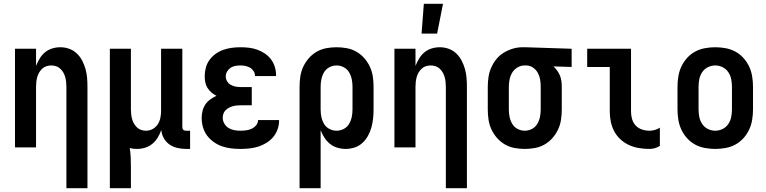

<svg xmlns="http://www.w3.org/2000/svg" viewBox="-20 -777 4040 1012"><path d="M330 215V-320Q330 -333 328.5 -346Q327 -359 323.5 -371.5Q320 -384 313.5 -395Q307 -406 297.5 -415Q288 -424 275.5 -428Q263 -432 250 -432Q237 -432 224.5 -428Q212 -424 202.5 -415Q193 -406 186.5 -395Q180 -384 176.5 -371.5Q173 -359 171.5 -346Q170 -333 170 -320V0H59V-520H170V-430Q178 -450 189.5 -469Q201 -488 217.5 -501.5Q234 -515 255 -521.5Q276 -528 298 -528Q322 -528 344.5 -520Q367 -512 384.5 -495.5Q402 -479 413 -458Q424 -437 430.5 -414Q437 -391 439 -367.5Q441 -344 441 -320V215Z M559 215V-520H670V-200Q670 -187 671.5 -174Q673 -161 676.5 -148.5Q680 -136 686.5 -125Q693 -114 702.5 -105Q712 -96 724.5 -92Q737 -88 750 -88Q769 -88 785.5 -97.5Q802 -107 812 -122.5Q822 -138 825.5 -156.5Q829 -175 829 -194V-520H941V-109Q941 -104 942 -100Q943 -96 946 -93Q949 -90 953 -89Q957 -88 962 -88H982V8H962Q939 8 916 3Q893 -2 874 -15Q855 -28 843.5 -48.5Q832 -69 830 -92Q823 -71 811.5 -52Q800 -33 783 -19Q766 -5 745 1.5Q724 8 702 8Q693 8 683.5 7Q674 6 664 3Q668 29 669 55Q670 81 670 107V215Z M1247 8Q1222 8 1197.5 5Q1173 2 1150 -6Q1127 -14 1106.5 -28.5Q1086 -43 1071.5 -62.5Q1057 -82 1050 -106Q1043 -130 1043 -155Q1043 -174 1047.5 -192.5Q1052 -211 1062.5 -226.5Q1073 -242 1088.5 -253Q1104 -264 1121 -272Q1107 -279 1094.5 -289.5Q1082 -300 1073.5 -314Q1065 -328 1062 -343.5Q1059 -359 1059 -376Q1059 -398 1065 -420.5Q1071 -443 1084.5 -461.5Q1098 -480 1117 -493.5Q1136 -507 1157.5 -514.5Q1179 -522 1201.5 -525Q1224 -528 1247 -528Q1269 -528 1291.5 -525.5Q1314 -523 1335 -515.5Q1356 -508 1375 -495.5Q1394 -483 1407.5 -465.5Q1421 -448 1428 -426Q1435 -404 1435 -382V-376H1324V-378Q1324 -391 1316.5 -402.5Q1309 -414 1297.5 -420.5Q1286 -427 1273 -429.5Q1260 -432 1247 -432Q1233 -432 1219.5 -429.5Q1206 -427 1195 -419.5Q1184 -412 1177 -400Q1170 -388 1170 -374Q1170 -360 1177.5 -348Q1185 -336 1197 -329.5Q1209 -323 1222.5 -320.5Q1236 -318 1250 -318H1307V-222H1250Q1239 -222 1228 -221Q1217 -220 1206.5 -217Q1196 -214 1186.5 -209Q1177 -204 1169 -196Q1161 -188 1157.5 -177.5Q1154 -167 1154 -156Q1154 -140 1162.5 -125.5Q1171 -111 1184.5 -102.5Q1198 -94 1214.5 -91Q1231 -88 1247 -88Q1262 -88 1277 -90Q1292 -92 1305.5 -98Q1319 -104 1329.5 -116Q1340 -128 1340 -143V-144H1451V-140Q1451 -117 1442.5 -94Q1434 -71 1419 -53.5Q1404 -36 1383.5 -23.5Q1363 -11 1340.5 -4Q1318 3 1294.5 5.5Q1271 8 1247 8Z M1559 215V-320Q1559 -347 1563 -374Q1567 -401 1578.5 -425.5Q1590 -450 1608 -470.5Q1626 -491 1649.5 -504.5Q1673 -518 1700 -523Q1727 -528 1754 -528Q1781 -528 1808 -523Q1835 -518 1858.5 -504.5Q1882 -491 1900 -470.5Q1918 -450 1929.5 -425.5Q1941 -401 1945 -374Q1949 -347 1949 -320V-200Q1949 -176 1946.5 -152Q1944 -128 1937.5 -105Q1931 -82 1919.5 -61Q1908 -40 1890 -23.5Q1872 -7 1849 0.5Q1826 8 1802 8Q1780 8 1758 1.5Q1736 -5 1719 -19Q1702 -33 1690 -51.5Q1678 -70 1670 -91V215ZM1754 -88Q1774 -88 1792 -97.5Q1810 -107 1820 -124Q1830 -141 1834 -160.5Q1838 -180 1838 -200V-320Q1838 -340 1834 -359.5Q1830 -379 1820 -396Q1810 -413 1792 -422.5Q1774 -432 1754 -432Q1734 -432 1716 -422.5Q1698 -413 1688 -396Q1678 -379 1674 -359.5Q1670 -340 1670 -320V-200Q1670 -180 1674 -160.5Q1678 -141 1688 -124Q1698 -107 1716 -97.5Q1734 -88 1754 -88Z M2330 215V-320Q2330 -333 2328.5 -346Q2327 -359 2323.5 -371.5Q2320 -384 2313.5 -395Q2307 -406 2297.5 -415Q2288 -424 2275.5 -428Q2263 -432 2250 -432Q2237 -432 2224.5 -428Q2212 -424 2202.5 -415Q2193 -406 2186.5 -395Q2180 -384 2176.5 -371.5Q2173 -359 2171.5 -346Q2170 -333 2170 -320V0H2059V-520H2170V-430Q2178 -450 2189.5 -469Q2201 -488 2217.5 -501.5Q2234 -515 2255 -521.5Q2276 -528 2298 -528Q2322 -528 2344.5 -520Q2367 -512 2384.5 -495.5Q2402 -479 2413 -458Q2424 -437 2430.5 -414Q2437 -391 2439 -367.5Q2441 -344 2441 -320V215ZM2202 -600 2214 -757H2315L2284 -600Z M2746 8Q2719 8 2692 3Q2665 -2 2641.5 -15.5Q2618 -29 2600 -49.5Q2582 -70 2570.5 -94.5Q2559 -119 2555 -146Q2551 -173 2551 -200V-320Q2551 -346 2555 -372Q2559 -398 2569.5 -421.5Q2580 -445 2596.5 -465.5Q2613 -486 2635.5 -499.5Q2658 -513 2683 -520.5Q2708 -528 2734 -528H2750L2993 -520V-424L2897 -427Q2908 -417 2917 -404.5Q2926 -392 2931.5 -378.5Q2937 -365 2939 -350Q2941 -335 2941 -320V-200Q2941 -173 2937 -146Q2933 -119 2921.5 -94.5Q2910 -70 2892 -49.5Q2874 -29 2850.5 -15.5Q2827 -2 2800 3Q2773 8 2746 8ZM2746 -88Q2766 -88 2784 -97.5Q2802 -107 2812 -124Q2822 -141 2826 -160.5Q2830 -180 2830 -200V-320Q2830 -339 2827 -357.5Q2824 -376 2815 -392.5Q2806 -409 2790.5 -420Q2775 -431 2756 -432H2744Q2725 -432 2707.5 -421.5Q2690 -411 2680 -394.5Q2670 -378 2666 -358.5Q2662 -339 2662 -320V-200Q2662 -180 2666 -160.5Q2670 -141 2680 -124Q2690 -107 2708 -97.5Q2726 -88 2746 -88Z M3403 8Q3376 8 3348.5 3.5Q3321 -1 3296.5 -12Q3272 -23 3251.5 -41.5Q3231 -60 3218 -84Q3205 -108 3199.5 -135Q3194 -162 3194 -189V-424H3075V-520H3306V-189Q3306 -169 3311.5 -149.5Q3317 -130 3330.5 -115.5Q3344 -101 3363.5 -94.5Q3383 -88 3403 -88Q3417 -88 3431.5 -92Q3446 -96 3458 -104V-8Q3446 0 3431.5 4Q3417 8 3403 8Z M3750 8Q3723 8 3695.5 3Q3668 -2 3644 -15Q3620 -28 3601.5 -48.5Q3583 -69 3571.5 -93.5Q3560 -118 3555.5 -145.5Q3551 -173 3551 -200V-320Q3551 -347 3555.5 -374.5Q3560 -402 3571.5 -426.5Q3583 -451 3601.5 -471.5Q3620 -492 3644 -505Q3668 -518 3695.5 -523Q3723 -528 3750 -528Q3777 -528 3804.5 -523Q3832 -518 3856 -505Q3880 -492 3898.5 -471.5Q3917 -451 3928.5 -426.5Q3940 -402 3944.5 -374.5Q3949 -347 3949 -320V-200Q3949 -173 3944.5 -145.5Q3940 -118 3928.5 -93.5Q3917 -69 3898.5 -48.5Q3880 -28 3856 -15Q3832 -2 3804.5 3Q3777 8 3750 8ZM3750 -88Q3770 -88 3788.5 -97Q3807 -106 3818.5 -123Q3830 -140 3834 -160Q3838 -180 3838 -200V-320Q3838 -340 3834 -360Q3830 -380 3818.5 -397Q3807 -414 3788.5 -423Q3770 -432 3750 -432Q3730 -432 3711.5 -423Q3693 -414 3681.5 -397Q3670 -380 3666 -360Q3662 -340 3662 -320V-200Q3662 -180 3666 -160Q3670 -140 3681.5 -123Q3693 -106 3711.5 -97Q3730 -88 3750 -88Z"/></svg>

Font: Iosevka Term Curly
Style: Bold
Weight: 700
Designer: Belleve Invis
Foundry: Belleve Invis
Version: Version 32.3.0